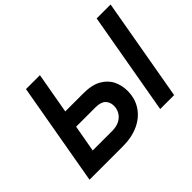

<svg xmlns="http://www.w3.org/2000/svg" viewBox="-135 -967 1233 1233"><g transform="rotate(-45 482.0 -350.0)"><path d="M72.4 0 195.4 -700H322L272.4 -420.2H436.8Q514 -420.2 560.6 -393.5Q607.3 -366.9 628.1 -323.9Q649 -280.9 649 -231.6Q649 -161.3 614.6 -109.3Q580.3 -57.3 518.8 -28.6Q457.2 0 376 0ZM219.6 -118.2H394Q436.5 -118.2 464.2 -133.3Q491.9 -148.5 505.6 -172.7Q519.2 -196.9 519.2 -224.8Q519.2 -259.1 497.7 -280.4Q476.2 -301.6 427 -301.6H252.4ZM714.2 0 837.2 -700H963.8L840.8 0Z"/></g></svg>

Font: Overpass
Style: Italic
Weight: 400
Italic angle: -10°
Designer: Delve Withrington, Dave Bailey, Thomas Jockin
Foundry: Delve Fonts LLC
Version: Version 4.000